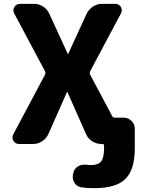

<svg xmlns="http://www.w3.org/2000/svg" viewBox="-20 -750 749 1000"><path d="M79 0Q60 0 50 -16.5Q40 -33 49 -50L215 -362Q218 -370 215 -378L54 -680Q45 -697 55 -713.5Q65 -730 84 -730H157Q183 -730 205 -715.5Q227 -701 237 -678L333 -469Q333 -468 334 -468Q335 -468 335 -469L431 -678Q442 -701 464 -715.5Q486 -730 511 -730H580Q600 -730 609.5 -713.5Q619 -697 610 -680L449 -378Q446 -370 449 -362L565 -144Q568 -137 578 -137H625Q648 -137 665 -120Q682 -103 682 -80V22Q682 134 633 182Q584 230 473 230Q434 230 405 226Q382 223 368.5 203Q355 183 360 159L362 151Q366 129 385.5 117Q405 105 428 108Q446 110 452 110Q491 110 506.5 91Q522 72 522 22V9Q522 0 514 0H509Q483 0 460.5 -14Q438 -28 428 -52L331 -271Q331 -272 330 -272Q329 -272 329 -271L232 -52Q222 -29 200 -14.5Q178 0 152 0Z"/></svg>

Font: Rounded Mplus 1c ExtraBold
Style: Regular
Weight: 800
Version: Version 1.059.20150529